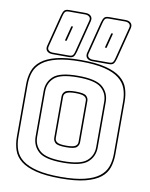

<svg xmlns="http://www.w3.org/2000/svg" viewBox="-111 -1126 958 1230"><g transform="rotate(10 368.5 -511.0)"><path d="M689 -530V-189Q689 -142 676 -102.5Q663 -63 627.5 -35Q592 -7 529.5 9Q467 25 369 25Q271 25 208.5 9Q146 -7 110.5 -35Q75 -63 61.5 -102.5Q48 -142 48 -189V-530Q48 -577 61.5 -616.5Q75 -656 110.5 -684.5Q146 -713 208.5 -729Q271 -745 369 -745Q467 -745 529.5 -729Q592 -713 627.5 -684.5Q663 -656 676 -616.5Q689 -577 689 -530ZM679 -189V-530Q679 -576 665.5 -613.5Q652 -651 617.5 -678Q583 -705 522.5 -720Q462 -735 369 -735Q276 -735 215 -720Q154 -705 119.5 -678Q85 -651 71.5 -613.5Q58 -576 58 -530V-189Q58 -143 71.5 -105.5Q85 -68 119.5 -41.5Q154 -15 215 0Q276 15 369 15Q462 15 522.5 0Q583 -15 617.5 -41.5Q652 -68 665.5 -105.5Q679 -143 679 -189ZM570 -212Q570 -152 527 -114.5Q484 -77 367 -77Q250 -77 208 -114.5Q166 -152 166 -212V-507Q166 -567 208 -604.5Q250 -642 367 -642Q484 -642 527 -604.5Q570 -567 570 -507ZM176 -212Q176 -156 216 -121.5Q256 -87 367 -87Q478 -87 519 -121.5Q560 -156 560 -212V-507Q560 -563 519 -597.5Q478 -632 367 -632Q256 -632 216 -597.5Q176 -563 176 -507ZM285 -225V-494Q285 -513 300 -526.5Q315 -540 369 -540Q423 -540 438 -526.5Q453 -513 453 -494V-225Q453 -205 438 -191.5Q423 -178 369 -178Q315 -178 300 -191.5Q285 -205 285 -225ZM295 -494V-225Q295 -207 310.5 -197.5Q326 -188 369 -188Q412 -188 427.5 -197.5Q443 -207 443 -225V-494Q443 -511 427.5 -520.5Q412 -530 369 -530Q327 -530 311 -520.5Q295 -511 295 -494ZM148 -794Q144 -778 154 -769Q164 -760 181 -760H287Q306 -760 312.5 -769Q319 -778 323 -796L376 -1003Q380 -1019 370 -1028Q360 -1037 343 -1037H237Q218 -1037 211.5 -1028Q205 -1019 201 -1001ZM408 -794Q404 -778 414 -769Q424 -760 441 -760H547Q566 -760 572.5 -769Q579 -778 583 -796L636 -1003Q640 -1019 630 -1028Q620 -1037 603 -1037H497Q478 -1037 471.5 -1028Q465 -1019 461 -1001ZM515 -850H504L529 -947H540ZM255 -850H244L269 -947H280ZM181 -750Q157 -750 145 -762.5Q133 -775 138 -797V-796L191 -1003Q197 -1026 205.5 -1036.5Q214 -1047 237 -1047H343Q367 -1047 379 -1034.5Q391 -1022 386 -1001L333 -794Q327 -771 318.5 -760.5Q310 -750 287 -750ZM441 -750Q417 -750 405 -762.5Q393 -775 398 -797V-796L451 -1003Q457 -1026 465.5 -1036.5Q474 -1047 497 -1047H603Q627 -1047 639 -1034.5Q651 -1022 646 -1001L593 -794Q587 -771 578.5 -760.5Q570 -750 547 -750Z"/></g></svg>

Font: Bungee Outline
Style: Regular
Weight: 400
Designer: David Jonathan Ross
Foundry: David Jonathan Ross
Version: Version 1.001;PS 1.0;hotconv 1.0.72;makeotf.lib2.5.5900